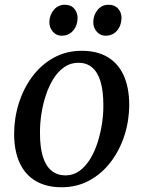

<svg xmlns="http://www.w3.org/2000/svg" viewBox="-20 -778 604 809"><path d="M324.5 -564Q389 -564 433.5 -537.5Q478 -511 501 -460.5Q524 -410 524.5 -337.5Q524.5 -270 504.5 -207.8Q484.5 -145.5 447 -96Q409.5 -46.5 357 -17.8Q304.5 11 239.5 11Q176 11 131.2 -15Q86.5 -41 63.2 -91Q40 -141 39.5 -212Q39.5 -280.5 59.5 -343.5Q79.5 -406.5 116.8 -456.2Q154 -506 206.8 -535Q259.5 -564 324.5 -564ZM310 -513.5Q277 -513.5 250.8 -495.2Q224.5 -477 205.2 -446.2Q186 -415.5 173.2 -376.8Q160.5 -338 154.2 -296.5Q148 -255 148.5 -216Q148.5 -156 161 -116.8Q173.5 -77.5 197.8 -58.2Q222 -39 256 -39Q288.5 -39 314 -57.2Q339.5 -75.5 358.8 -106.2Q378 -137 390.5 -175.5Q403 -214 409.5 -255.5Q416 -297 415.5 -335.5Q415.5 -395 403.5 -434.5Q391.5 -474 368.2 -493.8Q345 -513.5 310 -513.5ZM239 -627.5Q217.5 -627.5 202.5 -644.8Q187.5 -662 188 -686Q189 -716 207.2 -737Q225.5 -758 253 -758Q279 -758 293 -741.2Q307 -724.5 307 -702Q306.5 -670.5 288.2 -649Q270 -627.5 239 -627.5ZM424 -627.5Q402.5 -627.5 387.5 -644.8Q372.5 -662 373 -686Q374 -716 391.8 -737Q409.5 -758 437.5 -758Q463.5 -758 478 -741.2Q492.5 -724.5 492 -702Q491.5 -670.5 473.2 -649Q455 -627.5 424 -627.5Z"/></svg>

Font: Merriweather 28pt
Style: Italic
Weight: 400
Italic angle: -7.8°
Version: Version 2.101